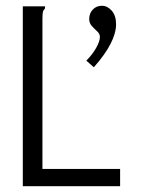

<svg xmlns="http://www.w3.org/2000/svg" viewBox="-20 -645 490 665"><path d="M305 -412 279 -435Q300 -456 313 -479Q326 -502 326 -517Q326 -528 316.5 -536.5Q307 -545 298 -555Q289 -565 289 -579Q289 -599 301.5 -612Q314 -625 333 -625Q352 -625 367 -608Q382 -591 382 -561Q382 -499 305 -412ZM59 -623H136V-616Q130 -610 128.5 -603Q127 -596 127 -579V-60H396V0H59Z"/></svg>

Font: Inconsolata SemiCondensed
Style: Regular
Weight: 400
Width: 4
Monospace: yes
Designer: Raph Levien, Cyreal, Brenton Simpson
Foundry: Raph Levien, Cyreal, Google
Version: Version 3.001; ttfautohint (v1.8.2.53-6de2)